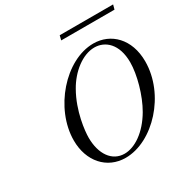

<svg xmlns="http://www.w3.org/2000/svg" viewBox="-194 -1023 1180 1211"><g transform="rotate(-30 396.0 -417.0)"><path d="M395 -823H783L792 -856H403ZM148 -236C148 -85 242 22 378 22C578 22 788 -203 788 -444C788 -608 686 -705 560 -705C355 -705 148 -468 148 -236ZM238 -205C238 -251 252 -391 322 -513C375 -607 466 -680 553 -680C631 -680 703 -620 703 -486C703 -398 667 -265 614 -174C549 -63 460 -4 385 -4C294 -4 238 -86 238 -205Z"/></g></svg>

Font: CMU Serif
Style: Italic
Weight: 500
Italic angle: -14.04°
Version: Version 0.7.0